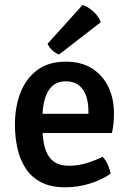

<svg xmlns="http://www.w3.org/2000/svg" viewBox="-20 -764 540 797"><path d="M111.5 -212V-291.5H347V-304.5Q347 -337.5 337.8 -365.2Q328.5 -393 307.5 -409.8Q286.5 -426.5 252.5 -426.5Q203.5 -426.5 179.8 -385.2Q156 -344 156 -271V-237Q156 -191.5 165.2 -155Q174.5 -118.5 198.5 -97.2Q222.5 -76 267.5 -76Q305 -76 339.5 -86.8Q374 -97.5 406 -113Q419 -100 427.8 -80Q436.5 -60 439 -43Q403 -17.5 353 -2Q303 13.5 251 13.5Q190.5 13.5 150 -7.8Q109.5 -29 86 -65.8Q62.5 -102.5 52.2 -149Q42 -195.5 42 -246Q42 -321 65.2 -380Q88.5 -439 135.2 -473.5Q182 -508 253 -508Q318 -508 362.5 -479.5Q407 -451 430 -402.8Q453 -354.5 453 -294.5Q453 -269 451.2 -251.2Q449.5 -233.5 444.5 -212ZM323 -743.5Q346 -736 368 -715.8Q390 -695.5 398.5 -672L225.5 -538Q211 -542.5 197.2 -555Q183.5 -567.5 177.5 -582.5Z"/></svg>

Font: Signika Negative Light Medium
Style: Regular
Weight: 500
Version: Version 2.001